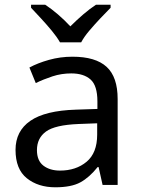

<svg xmlns="http://www.w3.org/2000/svg" viewBox="-20 -786 601 816"><path d="M288 -545Q386 -545 433 -502Q480 -459 480 -365V0H416L399 -76H395Q360 -32 321.5 -11Q283 10 215 10Q142 10 94 -28.5Q46 -67 46 -149Q46 -229 109 -272.5Q172 -316 303 -320L394 -323V-355Q394 -422 365 -448Q336 -474 283 -474Q241 -474 203 -461.5Q165 -449 132 -433L105 -499Q140 -518 188 -531.5Q236 -545 288 -545ZM314 -259Q214 -255 175.5 -227Q137 -199 137 -148Q137 -103 164.5 -82Q192 -61 235 -61Q303 -61 348 -98.5Q393 -136 393 -214V-262ZM235 -606Q222 -629 200 -655.5Q178 -682 154 -708Q130 -734 112 -753V-766H172Q198 -749 226 -725Q254 -701 279 -674Q306 -701 334 -725Q362 -749 388 -766H450V-753Q431 -734 406.5 -708Q382 -682 359.5 -655.5Q337 -629 325 -606Z"/></svg>

Font: Noto Sans Living
Style: Regular
Weight: 400
Designer: Monotype Design Team
Foundry: Monotype Imaging Inc.
Version: Version 2.013; ttfautohint (v1.8.4.7-5d5b)